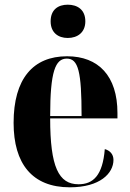

<svg xmlns="http://www.w3.org/2000/svg" viewBox="-20 -789 556 819"><path d="M269 -627C310 -627 344 -650 344 -698C344 -748 310 -769 269 -769C228 -769 196 -748 196 -698C196 -650 228 -627 269 -627ZM278 10C407 10 464 -50 464 -107C464 -131 449 -147 427 -153C418 -40 377 -3 315 -3C230 -3 194 -77 194 -284H481V-307C481 -465 400 -549 266 -549C121 -549 38 -453 38 -265C38 -91 117 10 278 10ZM328 -294H194C194 -484 216 -539 265 -539C314 -539 328 -484 328 -294Z"/></svg>

Font: Noto Serif Display Condensed ExtraBold
Style: Regular
Weight: 800
Width: 3
Designer: Monotype Design Team
Foundry: Monotype Imaging Inc.
Version: Version 2.009